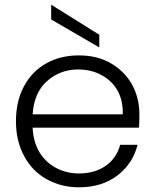

<svg xmlns="http://www.w3.org/2000/svg" viewBox="-20 -790 662 818"><path d="M574 -301C574 -301 574 -301 574 -301C574 -348 564 -390 543 -429C522 -467 492 -497 453 -520C414 -543 368 -554 316 -554C316 -554 316 -554 316 -554C264 -554 218 -543 177 -520C136 -497 105 -465 82 -422C59 -379 48 -330 48 -273C48 -273 48 -273 48 -273C48 -216 60 -167 83 -125C106 -82 137 -50 178 -27C219 -4 265 8 316 8C316 8 316 8 316 8C382 8 437 -9 481 -43C524 -76 553 -120 566 -173C566 -173 492 -173 492 -173C492 -173 492 -173 492 -173C482 -136 462 -106 431 -84C400 -62 361 -51 316 -51C316 -51 316 -51 316 -51C281 -51 249 -59 220 -74C191 -89 167 -111 149 -140C131 -169 121 -205 119 -246C119 -246 572 -246 572 -246C572 -246 572 -246 572 -246C573 -259 574 -277 574 -301ZM503 -303C503 -303 119 -303 119 -303C119 -303 119 -303 119 -303C123 -364 143 -411 180 -444C217 -477 261 -494 313 -494C313 -494 313 -494 313 -494C348 -494 380 -487 409 -472C438 -457 462 -436 479 -407C496 -378 504 -344 503 -303ZM198 -770C198 -770 198 -707 198 -707C198 -707 403 -588 403 -588C403 -588 403 -642 403 -642C403 -642 198 -770 198 -770Z"/></svg>

Font: wox.body
Style: Regular
Weight: 500
Designer: Ninad Kale (Devanagari), Jonny Pinhorn (Latin)
Foundry: Indian Type Foundry
Version: ""